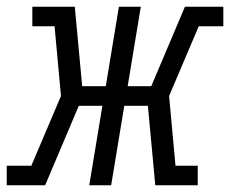

<svg xmlns="http://www.w3.org/2000/svg" viewBox="-54 -550 683 570"><path d="M-34 0V-58H39L127 -265L108 -472H42V-530H168L190 -294H260L299 -530H364L325 -294H395L495 -530H609V-472H536L448 -265L467 -58H533V0H407L385 -236H315L276 0H211L250 -236H180L80 0Z"/></svg>

Font: Iosevka Slab Light Extended
Style: Italic
Weight: 300
Width: 7
Italic angle: -9°
Monospace: yes
Designer: Belleve Invis
Foundry: Belleve Invis
Version: Version 11.1.0; ttfautohint (v1.8.3)